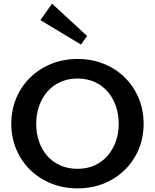

<svg xmlns="http://www.w3.org/2000/svg" viewBox="-20 -1025 854 1058"><path d="M407.8 13Q329.6 13 262.9 -13.7Q196.3 -40.4 146.8 -88.6Q97.4 -136.7 69.9 -201.7Q42.3 -266.7 42.3 -343Q42.3 -419.6 69.9 -484.8Q97.4 -550 146.8 -598.3Q196.3 -646.6 262.9 -673.3Q329.6 -700 407.8 -700Q485.7 -700 552 -673.3Q618.2 -646.6 667.3 -598.3Q716.4 -550 743.9 -484.8Q771.4 -419.6 771.4 -343Q771.4 -266.7 743.9 -201.7Q716.4 -136.7 667.3 -88.6Q618.2 -40.4 552 -13.7Q485.7 13 407.8 13ZM407.8 -94.7Q459.3 -94.7 501.1 -113.6Q543 -132.5 572.5 -166.5Q602 -200.4 618.1 -245.6Q634.2 -290.8 634.2 -343Q634.2 -396.2 618.1 -441.7Q602 -487.1 572.5 -520.8Q543 -554.5 501.1 -573.4Q459.3 -592.3 407.8 -592.3Q355.5 -592.3 313.2 -573.4Q270.8 -554.5 240.9 -520Q211 -485.6 195.3 -440.5Q179.6 -395.5 179.6 -343Q179.6 -290 195.3 -244.5Q211 -198.9 240.9 -165.3Q270.8 -131.8 313.2 -113.2Q355.5 -94.7 407.8 -94.7ZM426.4 -779.3 202.6 -914.1 266.7 -1004.9 460 -826.7Z"/></svg>

Font: BioRhyme ExtraBold
Style: Regular
Weight: 800
Designer: Aoife Mooney
Foundry: Aoife Mooney Type
Version: Version 1.600;gftools[0.9.33]